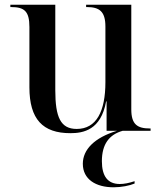

<svg xmlns="http://www.w3.org/2000/svg" viewBox="-20 -556 684 816"><path d="M279 10C334 10 409 -3 431 -125H433V0H477C381 29 332 80 332 140C332 206 387 240 463 240C496 240 531 233 552 224V214C528 222 508 226 489 226C438 226 413 193 413 129C413 57 444 16 501 0H620V-10H617C564 -10 538 -27 538 -91V-536H346V-526H349C402 -526 428 -508 428 -443V-207C428 -83 390 -8 306 -8C238 -8 215 -57 215 -172V-536H24V-526H27C84 -526 105 -508 105 -441V-185C105 -49 162 10 279 10Z"/></svg>

Font: Noto Serif Display Medium
Style: Regular
Weight: 500
Designer: Monotype Design Team
Foundry: Monotype Imaging Inc.
Version: Version 2.009